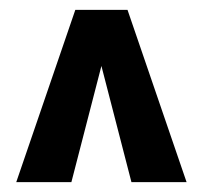

<svg xmlns="http://www.w3.org/2000/svg" viewBox="-20 -720 412 390"><path d="M13 -350 133 -700H239L359 -350H247L186 -586L125 -350Z"/></svg>

Font: Tektur Condensed Medium
Style: Regular
Weight: 500
Width: 3
Designer: Adam Jagosz
Foundry: Adam Jagosz
Version: Version 1.005;gftools[0.9.30]